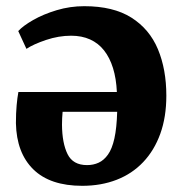

<svg xmlns="http://www.w3.org/2000/svg" viewBox="-20 -587 588 621"><path d="M246 14Q142 14 87.8 -39.2Q33.5 -92.5 31.5 -188.5Q31.5 -221.5 33.8 -246.2Q36 -271 39.5 -289.5H358Q356 -333 345.5 -366.8Q335 -400.5 316.5 -424Q298 -447.5 271.2 -459.5Q244.5 -471.5 210 -471.5Q170 -471.5 129 -457.8Q88 -444 65.5 -429L39 -486.5Q54.5 -503.5 87.2 -522.2Q120 -541 163.2 -554Q206.5 -567 252.5 -567Q346.5 -567 405 -530Q463.5 -493 490.8 -427.8Q518 -362.5 518 -277.5Q518 -208.5 498.5 -154.5Q479 -100.5 443.2 -62.8Q407.5 -25 357.2 -5.5Q307 14 246 14ZM261.5 -53Q282 -53 299 -60.8Q316 -68.5 329.2 -87Q342.5 -105.5 350 -139.2Q357.5 -173 359 -225.5H182.5Q181.5 -215 181 -204.2Q180.5 -193.5 180.5 -183.5Q181 -124 198.5 -88.5Q216 -53 261.5 -53Z"/></svg>

Font: Merriweather Light 18pt ExtraBold
Style: Regular
Weight: 800
Version: Version 2.100